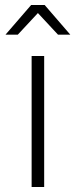

<svg xmlns="http://www.w3.org/2000/svg" viewBox="-20 -745 301 765"><path d="M106 0H156V-522H106ZM2 -607H51L131 -693L211 -607H260L158 -725H104Z"/></svg>

Font: Chess Sans Light
Style: Regular
Weight: 300
Designer: Wolf Bōese
Foundry: Wolf Bōese
Version: Version 7.223;Glyphs 3.3 (3306)